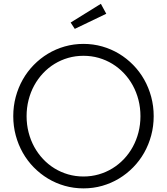

<svg xmlns="http://www.w3.org/2000/svg" viewBox="-20 -1000 899 1034"><path d="M429.5 14.5Q482.3 14.5 530.7 0.7Q579.1 -13.2 620.9 -38.4Q662.7 -63.6 697.3 -98.9Q731.8 -134.1 756.4 -177.5Q780.9 -220.9 794.3 -270.7Q807.7 -320.5 807.7 -374.5Q807.7 -428.6 794.3 -478.4Q780.9 -528.2 756.4 -571.6Q731.8 -615 697.3 -650.2Q662.7 -685.5 620.9 -710.7Q579.1 -735.9 530.5 -749.8Q481.8 -763.6 429.5 -763.6Q377.3 -763.6 328.6 -749.8Q280 -735.9 238.2 -710.7Q196.4 -685.5 161.8 -650.2Q127.3 -615 102.7 -571.6Q78.2 -528.2 64.8 -478.4Q51.4 -428.6 51.4 -374.5Q51.4 -320.5 64.8 -270.7Q78.2 -220.9 102.7 -177.5Q127.3 -134.1 161.8 -98.9Q196.4 -63.6 238.2 -38.4Q280 -13.2 328.6 0.7Q377.3 14.5 429.5 14.5ZM429.5 -49.5Q386.4 -49.5 347 -60.9Q307.7 -72.3 273.6 -93.2Q239.5 -114.1 211.8 -143.6Q184.1 -173.2 164.3 -209.3Q144.5 -245.5 133.9 -287.3Q123.2 -329.1 123.2 -374.5Q123.2 -420 133.9 -461.8Q144.5 -503.6 164.3 -539.8Q184.1 -575.9 211.8 -605.5Q239.5 -635 273.6 -655.9Q307.7 -676.8 347 -688.2Q386.4 -699.5 429.5 -699.5Q472.7 -699.5 512 -688.2Q551.4 -676.8 585.5 -655.9Q619.5 -635 647.5 -605.5Q675.5 -575.9 695.2 -539.8Q715 -503.6 725.7 -461.8Q736.4 -420 736.4 -374.5Q736.4 -329.1 725.7 -287.3Q715 -245.5 695.2 -209.3Q675.5 -173.2 647.5 -143.6Q619.5 -114.1 585.5 -93.2Q551.4 -72.3 512 -60.9Q472.7 -49.5 429.5 -49.5ZM360.5 -878.6 382.7 -844.5 552.3 -925.9 523.2 -979.5Z"/></svg>

Font: Spartan MB
Style: Regular
Weight: 212
Designer: Matt Bailey, Mirko Velimirovic
Foundry: Matt Bailey
Version: Version 1.005